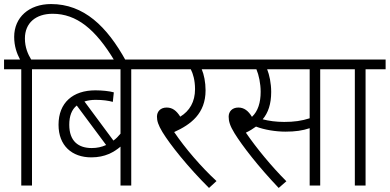

<svg xmlns="http://www.w3.org/2000/svg" viewBox="-20 -916 1924 948"><path d="M85 -574V0H138V-574H237V-622H134C118 -648 103 -682 103 -726C103 -803 157 -848 240 -848C358 -848 452 -772 546 -615H602C508 -786 394 -896 232 -896C123 -896 50 -830 50 -734C50 -688 63 -652 79 -622H0V-574Z M727 -574V-622H223V-574H575V-256C564 -243 553 -231 540 -222L397 -415C413 -420 431 -423 452 -423C487 -423 515 -419 537 -413L542 -460C521 -466 485 -470 451 -470C340 -470 269 -409 269 -300C269 -197 335 -139 431 -139C499 -139 543 -165 575 -192V0H628V-574ZM322 -300C322 -343 334 -375 359 -395L504 -200C482 -190 459 -185 433 -185C368 -185 322 -218 322 -300Z M1049 -22C974 -91 894 -184 840 -264C922 -301 995 -355 995 -470C995 -510 987 -549 976 -574H1081V-622H713V-574H922C933 -553 943 -519 943 -476C943 -413 916 -368 870 -340C851 -370 831 -385 803 -385C772 -385 755 -365 755 -340C755 -319 761 -299 782 -264C819 -203 908 -91 1012 12Z M1561 -574H1661V-622H1067V-574H1246C1258 -546 1267 -503 1267 -463C1267 -410 1254 -367 1224 -339C1206 -369 1185 -385 1157 -385C1126 -385 1109 -365 1109 -340C1109 -318 1115 -295 1138 -258C1177 -195 1256 -93 1356 12L1394 -21C1320 -95 1247 -184 1194 -261C1213 -270 1229 -280 1244 -291C1285 -275 1342 -266 1389 -266C1438 -266 1473 -271 1509 -283V0H1561ZM1383 -314C1343 -314 1307 -319 1277 -327C1304 -359 1319 -402 1319 -462C1319 -505 1310 -547 1299 -574H1509V-332C1469 -319 1431 -314 1383 -314Z M1785 -574H1884V-622H1647V-574H1732V0H1785Z"/></svg>

Font: Noto Sans Devanagari UI SemiCondensed Light
Style: Regular
Weight: 300
Width: 4
Designer: Jelle Bosma - Monotype Design Team
Foundry: Monotype Imaging Inc.
Version: Version 2.004